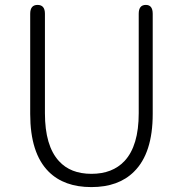

<svg xmlns="http://www.w3.org/2000/svg" viewBox="-20 -749 745 782"><path d="M178 -50Q103 -125 103 -285V-693Q103 -729 133 -729Q163 -729 163 -693V-288Q163 -155 220 -93Q267 -41 352.5 -41Q438 -41 487 -93Q545 -155 545 -288V-693Q545 -729 574 -729Q602 -729 602 -693V-285Q602 -125 526 -50Q463 13 352 13Q241 13 178 -50Z"/></svg>

Font: Resource Han Rounded CN Light
Style: Regular
Weight: 300
Designer: Cyano Hao (round all glyphs); Ryoko NISHIZUKA 西塚涼子 (kana, bopomofo & ideographs); Paul D. Hunt (Latin, Greek & Cyrillic)
Foundry: Cyano Hao
Version: 0.990